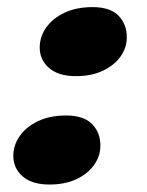

<svg xmlns="http://www.w3.org/2000/svg" viewBox="-20 -496 404 527"><path d="M115.5 10.5Q67.5 10.5 41.8 -12.2Q16 -35 16.5 -69.5Q17 -98.5 34.5 -123.2Q52 -148 84.5 -163.5Q117 -179 161.5 -179Q210 -179 233 -155.2Q256 -131.5 255.5 -95.5Q255.5 -67.5 238.2 -43.2Q221 -19 189.8 -4.2Q158.5 10.5 115.5 10.5ZM188 -287Q140 -287 114.2 -309.8Q88.5 -332.5 89 -367Q89.5 -396 107 -420.8Q124.5 -445.5 157 -461Q189.5 -476.5 234 -476.5Q282.5 -476.5 305.5 -452.8Q328.5 -429 328 -393Q328 -365 310.8 -340.8Q293.5 -316.5 262.2 -301.8Q231 -287 188 -287Z"/></svg>

Font: Fraunces ExtraBold
Style: Italic
Weight: 800
Italic angle: -16°
Version: Version 1.000;[b76b70a41]